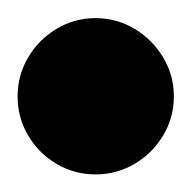

<svg xmlns="http://www.w3.org/2000/svg" viewBox="-57 -1308 215 215"><path d="M-37.3 -1200Q-37.3 -1176.3 -25.5 -1156.3Q-13.7 -1136.3 6.3 -1124.5Q26.3 -1112.7 50 -1112.7Q73.7 -1112.7 93.7 -1124.5Q113.7 -1136.3 125.7 -1156.3Q137.7 -1176.3 137.7 -1200Q137.7 -1223.7 125.7 -1243.7Q113.7 -1263.7 93.7 -1275.7Q73.7 -1287.7 50 -1287.7Q26.3 -1287.7 6.3 -1275.7Q-13.7 -1263.7 -25.5 -1243.7Q-37.3 -1223.7 -37.3 -1200Z"/></svg>

Font: Linefont Thin
Style: Regular
Weight: 100
Monospace: yes
Version: Version 3.002;gftools[0.9.33]